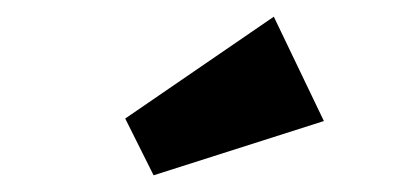

<svg xmlns="http://www.w3.org/2000/svg" viewBox="-20 -773 478 230"><path d="M164 -563 130 -631 308 -753 368 -628Z"/></svg>

Font: Joti One
Style: Regular
Weight: 400
Designer: Eduardo Rodriguez Tunni
Foundry: Eduardo Rodriguez Tunni
Version: Version 1.002; ttfautohint (v1.8.4.7-5d5b);gftools[0.9.24]